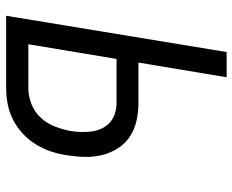

<svg xmlns="http://www.w3.org/2000/svg" viewBox="-88 -688 775 640"><g transform="rotate(90 300.0 -367.5)"><path d="M32 0 153 -735H237L188 -441H323Q353 -441 382 -434.5Q411 -428 434.5 -412.5Q458 -397 473.5 -373Q489 -349 496 -321Q503 -293 502.5 -263Q502 -233 497 -203Q493 -176 484.5 -150Q476 -124 461 -99.5Q446 -75 425 -55.5Q404 -36 378.5 -23Q353 -10 326 -5Q299 0 273 0ZM127 -74H273Q299 -74 325.5 -84Q352 -94 371.5 -115Q391 -136 401 -162Q411 -188 416 -214Q419 -233 419.5 -251Q420 -269 417.5 -286.5Q415 -304 407.5 -319.5Q400 -335 387.5 -346Q375 -357 358 -362.5Q341 -368 323 -368H176Z"/></g></svg>

Font: Iosevka SS04 Extended
Style: Italic
Weight: 400
Width: 7
Italic angle: -9°
Monospace: yes
Designer: Belleve Invis
Foundry: Belleve Invis
Version: Version 19.0.0; ttfautohint (v1.8.4)